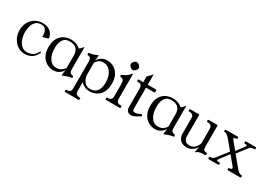

<svg xmlns="http://www.w3.org/2000/svg" viewBox="5 -1464 3458 2481"><g transform="rotate(30 1734.0 -223.5)"><path d="M238 11Q189 11 149 -10.5Q109 -32 81 -68Q53 -104 39.5 -149Q26 -194 30 -241Q36 -315 69.5 -361.5Q103 -408 149.5 -430Q196 -452 241 -452Q294 -452 329 -435.5Q364 -419 384 -392Q404 -365 411 -334Q416 -316 396 -311L331 -294Q329 -293 327.5 -294Q326 -295 326 -296Q326 -298 327 -305Q328 -312 328 -318Q328 -345 319.5 -370Q311 -395 292 -411Q273 -427 241 -427Q187 -427 157 -398Q127 -369 115 -325.5Q103 -282 103 -238Q103 -186 119.5 -136Q136 -86 170 -54Q204 -22 254 -22Q292 -22 329.5 -39Q367 -56 398 -115Q401 -120 405 -118L412 -114Q416 -112 413 -104Q386 -44 341.5 -16.5Q297 11 238 11Z M801 -291Q801 -353 767.5 -387Q734 -421 666 -421Q616 -421 588.5 -396.5Q561 -372 550 -334Q539 -296 539 -253Q539 -153 578 -95Q617 -37 681 -37Q723 -37 749 -53Q775 -69 787.5 -86Q800 -103 801 -105ZM867 -123Q867 -92 877 -76.5Q887 -61 919 -57Q930 -56 930 -45V-36Q930 -24 916 -24Q903 -24 884 -19Q865 -14 844 -6.5Q823 1 803 10Q802 11 797 11H795Q793 11 793 8Q793 2 796.5 -29Q800 -60 805 -90H810Q808 -81 798.5 -64.5Q789 -48 771 -30.5Q753 -13 725.5 -1Q698 11 659 11Q629 11 595 -1.5Q561 -14 531 -41Q501 -68 482 -112.5Q463 -157 463 -221Q463 -303 492.5 -353.5Q522 -404 569 -427.5Q616 -451 669 -451Q755 -451 812 -400Q825 -408 836 -420Q847 -432 854.5 -441.5Q862 -451 864 -451Q867 -451 867 -449Z M1071 -370Q1076 -382 1092.5 -401Q1109 -420 1139.5 -435.5Q1170 -451 1215 -451Q1245 -451 1279 -439Q1313 -427 1342.5 -400Q1372 -373 1391 -328.5Q1410 -284 1410 -220Q1410 -139 1381 -88Q1352 -37 1305 -13Q1258 11 1205 11Q1165 11 1131.5 -4.5Q1098 -20 1073 -48V80Q1073 115 1089.5 129Q1106 143 1138 143Q1151 143 1151 156V163Q1151 176 1138 176H943Q930 176 930 163V156Q930 143 944 143Q976 143 991.5 129Q1007 115 1007 80V-303Q1007 -327 1004.5 -344Q1002 -361 991 -371.5Q980 -382 955 -384Q946 -385 946 -396V-406Q946 -416 958 -417Q982 -419 999.5 -423.5Q1017 -428 1033.5 -434.5Q1050 -441 1070 -450Q1072 -451 1074.5 -451Q1077 -451 1078 -451H1079Q1080 -451 1080 -449Q1080 -448 1079.5 -444Q1079 -440 1077.5 -424Q1076 -408 1071 -370ZM1073 -148Q1077 -115 1092.5 -85.5Q1108 -56 1134 -37.5Q1160 -19 1197 -19Q1250 -19 1279.5 -44Q1309 -69 1321 -107.5Q1333 -146 1333 -189Q1333 -287 1290 -345Q1247 -403 1179 -403Q1134 -403 1107 -379.5Q1080 -356 1073 -335Z M1650 -33Q1663 -33 1663 -20V-13Q1663 0 1648 0H1453Q1438 0 1438 -13V-20Q1438 -33 1451 -33H1453Q1485 -33 1501 -47Q1517 -61 1517 -96V-269Q1517 -294 1514 -311Q1511 -328 1500 -338.5Q1489 -349 1465 -351Q1454 -352 1454 -363V-373Q1454 -378 1458 -380Q1462 -382 1467 -384Q1496 -397 1523.5 -414Q1551 -431 1573 -462Q1577 -467 1580 -467H1581Q1583 -467 1583 -466V-97Q1583 -62 1599 -47.5Q1615 -33 1647 -33ZM1551 -623Q1571 -623 1590 -603Q1610 -584 1610 -565Q1610 -546 1590 -527Q1571 -507 1551 -507Q1533 -507 1513 -527Q1493 -545 1493 -565Q1493 -584 1513 -603Q1532 -623 1551 -623Z M1951 -60Q1953 -56 1953 -52Q1953 -47 1946 -43L1920 -26Q1896 -11 1872.5 0Q1849 11 1820 11Q1800 11 1784.5 1Q1769 -9 1760 -27.5Q1751 -46 1751 -72V-336Q1751 -355 1748 -371Q1745 -387 1732 -397Q1719 -407 1687 -407Q1674 -407 1674 -420V-427Q1674 -440 1687 -440H1751V-519Q1751 -528 1759 -535Q1778 -552 1789 -562Q1800 -572 1811 -588Q1811 -590 1814 -590H1816Q1817 -590 1817 -587V-440H1935Q1949 -440 1949 -427V-409Q1949 -396 1935 -396H1817V-81Q1817 -57 1827.5 -50.5Q1838 -44 1854 -44Q1869 -44 1891 -51Q1913 -58 1927 -67Q1930 -69 1933 -70.5Q1936 -72 1938 -72Q1944 -72 1947 -66Z M2319 -291Q2319 -353 2285.5 -387Q2252 -421 2184 -421Q2134 -421 2106.5 -396.5Q2079 -372 2068 -334Q2057 -296 2057 -253Q2057 -153 2096 -95Q2135 -37 2199 -37Q2241 -37 2267 -53Q2293 -69 2305.5 -86Q2318 -103 2319 -105ZM2385 -123Q2385 -92 2395 -76.5Q2405 -61 2437 -57Q2448 -56 2448 -45V-36Q2448 -24 2434 -24Q2421 -24 2402 -19Q2383 -14 2362 -6.5Q2341 1 2321 10Q2320 11 2315 11H2313Q2311 11 2311 8Q2311 2 2314.5 -29Q2318 -60 2323 -90H2328Q2326 -81 2316.5 -64.5Q2307 -48 2289 -30.5Q2271 -13 2243.5 -1Q2216 11 2177 11Q2147 11 2113 -1.5Q2079 -14 2049 -41Q2019 -68 2000 -112.5Q1981 -157 1981 -221Q1981 -303 2010.5 -353.5Q2040 -404 2087 -427.5Q2134 -451 2187 -451Q2273 -451 2330 -400Q2343 -408 2354 -420Q2365 -432 2372.5 -441.5Q2380 -451 2382 -451Q2385 -451 2385 -449Z M2654 11Q2630 11 2606.5 4.5Q2583 -2 2564 -17.5Q2545 -33 2533.5 -58.5Q2522 -84 2522 -121V-344Q2522 -379 2505.5 -393Q2489 -407 2457 -407H2455Q2442 -407 2442 -420V-427Q2442 -440 2455 -440H2581Q2588 -440 2588 -433V-121Q2588 -96 2596.5 -75Q2605 -54 2624.5 -41.5Q2644 -29 2676 -29Q2705 -29 2728.5 -41Q2752 -53 2768.5 -75.5Q2785 -98 2796 -128V-343Q2796 -378 2780 -392.5Q2764 -407 2732 -407H2729Q2716 -407 2716 -420V-427Q2716 -440 2731 -440H2855Q2862 -440 2862 -433V-130Q2862 -105 2865 -90Q2868 -75 2879 -67Q2890 -59 2914 -57Q2925 -56 2925 -45V-35Q2925 -24 2912 -24Q2893 -24 2870 -22.5Q2847 -21 2825.5 -14.5Q2804 -8 2789 6Q2784 11 2782 11H2781Q2779 11 2779 10Q2779 9 2782 -7Q2785 -23 2789 -44Q2793 -65 2796 -80Q2788 -61 2769 -40Q2750 -19 2721 -4Q2692 11 2654 11Z M3210 -247 3291 -352Q3304 -368 3310.5 -379Q3317 -390 3317 -397Q3317 -407 3296 -407H3287Q3274 -407 3274 -420V-427Q3274 -440 3287 -440H3424Q3438 -440 3438 -427V-420Q3438 -407 3424 -407H3412Q3385 -407 3371 -394.5Q3357 -382 3334 -353L3234 -222ZM3206 -215 3108 -88Q3096 -72 3089 -61Q3082 -50 3082 -43Q3082 -33 3104 -33H3120Q3133 -33 3133 -20V-13Q3133 0 3120 0H2983Q2970 0 2970 -13V-20Q2970 -33 2983 -33Q3010 -33 3026.5 -46Q3043 -59 3065 -87L3183 -240ZM3368 -88Q3413 -33 3446 -33H3447Q3461 -33 3461 -20V-13Q3461 0 3447 0H3271Q3258 0 3258 -13V-20Q3258 -33 3271 -33H3273Q3281 -33 3293 -36.5Q3305 -40 3305 -51Q3305 -61 3292 -77L3064 -352Q3019 -407 2986 -407H2985Q2971 -407 2971 -420V-427Q2971 -440 2985 -440H3156Q3170 -440 3170 -427V-420Q3170 -407 3156 -407H3155Q3122 -407 3122 -395Q3122 -386 3138 -367Z"/></g></svg>

Font: Young Serif Light
Style: Regular
Weight: 300
Designer: Bastien Sozeau
Foundry: NBR — Bastien Sozeau
Version: Version 5.001